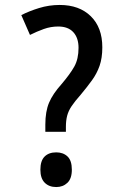

<svg xmlns="http://www.w3.org/2000/svg" viewBox="-20 -744 500 775"><path d="M163 -212V-241Q163 -294 178 -329.5Q193 -365 228 -404Q263 -445 280 -475.5Q297 -506 297 -551Q297 -591 276 -614Q255 -637 215 -637Q185 -637 157 -627Q129 -617 101 -603L66 -683Q97 -699 137.5 -711.5Q178 -724 221 -724Q300 -724 346.5 -678.5Q393 -633 393 -553Q393 -510 382 -478.5Q371 -447 351 -419.5Q331 -392 306 -362Q282 -335 269 -315.5Q256 -296 251 -276.5Q246 -257 246 -232V-212ZM143 -59Q143 -95 160 -112Q177 -129 207 -129Q235 -129 252.5 -112.5Q270 -96 270 -59Q270 -23 252 -6Q234 11 207 11Q178 11 160.5 -6.5Q143 -24 143 -59Z"/></svg>

Font: Noto Sans Gurmukhi Condensed Medium
Style: Regular
Weight: 500
Width: 3
Designer: Jelle Bosma - Monotype Design Team
Foundry: Monotype Imaging Inc.
Version: Version 2.004; ttfautohint (v1.8.4.7-5d5b)